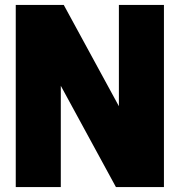

<svg xmlns="http://www.w3.org/2000/svg" viewBox="-20 -760 730 780"><path d="M44 0V-740H239L463 -328.5V-740H646V0H451L227 -411.5V0Z"/></svg>

Font: Encode Sans Cnd Black
Style: Regular
Weight: 900
Width: 3
Designer: Multiple Designers
Foundry: Impallari Type
Version: Version 3.002; ttfautohint (v1.8.3) -l 8 -r 50 -G 200 -x 14 